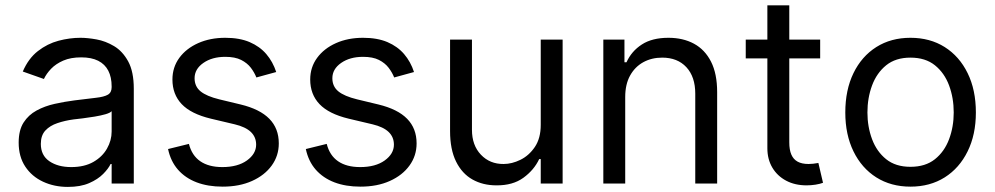

<svg xmlns="http://www.w3.org/2000/svg" viewBox="-20 -696 3771 728"><path d="M237.3 12.7Q185.5 12.7 143.1 -7.1Q100.6 -26.9 75.7 -64.5Q50.8 -102.1 50.8 -155.3Q50.8 -202.1 69.3 -231.2Q87.9 -260.3 118.9 -277.1Q149.9 -293.9 187.3 -302.2Q224.6 -310.5 262.7 -315.4Q312.5 -321.8 343.5 -325.2Q374.5 -328.6 388.9 -336.9Q403.3 -345.2 403.3 -365.2V-368.2Q403.3 -403.3 390.6 -428Q377.9 -452.6 352.3 -465.6Q326.7 -478.5 288.1 -478.5Q248 -478.5 220 -466.3Q191.9 -454.1 173.8 -435.3Q155.8 -416.5 146.5 -396.5L66.4 -424.8Q87.9 -474.6 123.8 -502.4Q159.7 -530.3 201.9 -541.5Q244.1 -552.7 285.2 -552.7Q311.5 -552.7 345.7 -546.6Q379.9 -540.5 412.4 -521.2Q444.8 -502 466.1 -463.1Q487.3 -424.3 487.3 -359.4V0H403.3V-74.2H399.4Q391.1 -56.6 371.1 -36.4Q351.1 -16.1 318.1 -1.7Q285.2 12.7 237.3 12.7ZM250 -62.5Q299.8 -62.5 334 -82Q368.2 -101.6 385.7 -132.6Q403.3 -163.6 403.3 -197.3V-274.4Q397.9 -268.1 380.1 -262.9Q362.3 -257.8 339.1 -253.9Q315.9 -250 293.9 -247.3Q272 -244.6 258.8 -243.2Q226.1 -238.8 197.8 -229.2Q169.4 -219.7 152.1 -201.2Q134.8 -182.6 134.8 -150.4Q134.8 -106.9 167.2 -84.7Q199.7 -62.5 250 -62.5Z M1027.3 -422.9 952.1 -402.3Q944.8 -420.9 931.2 -439Q917.5 -457 894.3 -468.8Q871.1 -480.5 834 -480.5Q784.2 -480.5 751 -457.3Q717.8 -434.1 717.8 -399.4Q717.8 -368.2 740.5 -349.6Q763.2 -331.1 811.5 -319.3L892.6 -299.8Q965.3 -282.2 1001.2 -245.6Q1037.1 -209 1037.1 -152.3Q1037.1 -105.5 1010.3 -68.4Q983.4 -31.2 935.5 -9.8Q887.7 11.7 824.2 11.7Q768.6 11.7 725.6 -4.6Q682.6 -21 654.8 -52.7Q627 -84.5 617.2 -130.9L696.3 -150.4Q707.5 -106.4 739.5 -84.5Q771.5 -62.5 823.2 -62.5Q881.3 -62.5 916.3 -87.6Q951.2 -112.8 951.2 -147.5Q951.2 -176.3 931.2 -195.6Q911.1 -214.8 870.1 -224.6L779.3 -246.1Q704.1 -264.2 668.9 -301.3Q633.8 -338.4 633.8 -394.5Q633.8 -440.9 659.9 -476.6Q686 -512.2 731.4 -532.5Q776.9 -552.7 834 -552.7Q888.2 -552.7 926.5 -536.4Q964.8 -520 989.7 -491Q1014.6 -461.9 1027.3 -422.9Z M1549.8 -422.9 1474.6 -402.3Q1467.3 -420.9 1453.6 -439Q1439.9 -457 1416.7 -468.8Q1393.6 -480.5 1356.4 -480.5Q1306.6 -480.5 1273.4 -457.3Q1240.2 -434.1 1240.2 -399.4Q1240.2 -368.2 1262.9 -349.6Q1285.6 -331.1 1334 -319.3L1415 -299.8Q1487.8 -282.2 1523.7 -245.6Q1559.6 -209 1559.6 -152.3Q1559.6 -105.5 1532.7 -68.4Q1505.9 -31.2 1458 -9.8Q1410.2 11.7 1346.7 11.7Q1291 11.7 1248 -4.6Q1205.1 -21 1177.2 -52.7Q1149.4 -84.5 1139.6 -130.9L1218.8 -150.4Q1230 -106.4 1262 -84.5Q1293.9 -62.5 1345.7 -62.5Q1403.8 -62.5 1438.7 -87.6Q1473.6 -112.8 1473.6 -147.5Q1473.6 -176.3 1453.6 -195.6Q1433.6 -214.8 1392.6 -224.6L1301.8 -246.1Q1226.6 -264.2 1191.4 -301.3Q1156.2 -338.4 1156.2 -394.5Q1156.2 -440.9 1182.4 -476.6Q1208.5 -512.2 1253.9 -532.5Q1299.3 -552.7 1356.4 -552.7Q1410.6 -552.7 1449 -536.4Q1487.3 -520 1512.2 -491Q1537.1 -461.9 1549.8 -422.9Z M2030.3 -222.7V-545.9H2113.3V0H2030.3V-92.8H2024.4Q2004.9 -51.3 1964.6 -22Q1924.3 7.3 1862.3 6.8Q1811 6.8 1771.5 -15.4Q1731.9 -37.6 1709.2 -83.5Q1686.5 -129.4 1686.5 -199.2V-545.9H1769.5V-204.1Q1769.5 -145 1803.5 -109.4Q1837.4 -73.7 1889.6 -74.2Q1920.9 -74.2 1953.4 -90.1Q1985.8 -106 2008.1 -138.9Q2030.3 -171.9 2030.3 -222.7Z M2350.6 -328.1V0H2267.6V-545.9H2347.7V-460H2355.5Q2374.5 -502 2413.6 -527.3Q2452.6 -552.7 2514.6 -552.7Q2569.8 -552.7 2611.3 -530.3Q2652.8 -507.8 2676 -462.2Q2699.2 -416.5 2699.2 -346.7V0H2616.2V-340.8Q2616.2 -404.8 2582.5 -441.2Q2548.8 -477.5 2490.7 -477.5Q2450.7 -477.5 2418.9 -460Q2387.2 -442.4 2368.9 -409.2Q2350.6 -376 2350.6 -328.1Z M3089.8 -545.9V-474.6H2807.6V-545.9ZM2889.6 -675.8H2972.7V-156.2Q2972.7 -127.9 2980.5 -109.9Q2988.3 -91.8 3004.4 -83Q3020.5 -74.2 3045.9 -74.2Q3054.2 -74.2 3063.2 -75.2Q3072.3 -76.2 3083 -78.1L3100.6 -2.9Q3088.9 1.5 3072 4.2Q3055.2 6.8 3038.1 6.8Q2994.1 6.8 2960.7 -11Q2927.2 -28.8 2908.4 -60.5Q2889.6 -92.3 2889.6 -133.8Z M3432.1 11.7Q3358.4 11.7 3302.7 -23.4Q3247.1 -58.6 3216.1 -122.1Q3185.1 -185.5 3185.1 -269.5Q3185.1 -355 3216.1 -418.7Q3247.1 -482.4 3302.7 -517.6Q3358.4 -552.7 3432.1 -552.7Q3506.3 -552.7 3562 -517.6Q3617.7 -482.4 3648.9 -418.7Q3680.2 -355 3680.2 -269.5Q3680.2 -185.5 3648.9 -122.1Q3617.7 -58.6 3562 -23.4Q3506.3 11.7 3432.1 11.7ZM3432.1 -63.5Q3488.8 -63.5 3524.9 -92.3Q3561 -121.1 3578.6 -168.2Q3596.2 -215.3 3596.2 -269.5Q3596.2 -324.7 3578.6 -372.1Q3561 -419.4 3524.9 -448.5Q3488.8 -477.5 3432.1 -477.5Q3376 -477.5 3340.1 -448.5Q3304.2 -419.4 3286.6 -372.1Q3269 -324.7 3269 -269.5Q3269 -215.3 3286.6 -168.2Q3304.2 -121.1 3340.1 -92.3Q3376 -63.5 3432.1 -63.5Z"/></svg>

Font: Inter V
Style: 
Weight: 400
Designer: Rasmus Andersson
Foundry: rsms
Version: Version 4.000;git-a3f224843